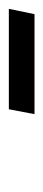

<svg xmlns="http://www.w3.org/2000/svg" viewBox="148 -809 98 434"><g transform="rotate(-90 197.0 -592.0)"><path d="M156 -563 167 -621H394L382 -563Z"/></g></svg>

Font: Lisu Bosa
Style: Italic
Weight: 400
Italic angle: -19°
Designer: David Morse, Annie Olsen, Victor Gaultney, Frank Grießhammer (Latin)
Foundry: SIL International
Version: Version 2.000